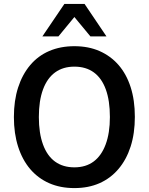

<svg xmlns="http://www.w3.org/2000/svg" viewBox="-20 -951 759 981"><path d="M360 10Q288 10 231.2 -15Q174.5 -40 134.2 -87.2Q94 -134.5 72.5 -201.8Q51 -269 51 -353Q51 -437 72.5 -503.8Q94 -570.5 134.2 -618.2Q174.5 -666 231.8 -690.5Q289 -715 360 -715Q432 -715 488.8 -690Q545.5 -665 585.8 -618.8Q626 -572.5 647.5 -505.8Q669 -439 669 -354Q669 -269.5 647.5 -202.5Q626 -135.5 585.5 -87.8Q545 -40 488.5 -15Q432 10 360 10ZM360 -96Q418.5 -96 458.5 -125.8Q498.5 -155.5 520 -213.5Q541.5 -271.5 541.5 -353Q541.5 -437 520.5 -494.5Q499.5 -552 459.2 -581.2Q419 -610.5 360 -610.5Q302 -610.5 261.5 -581Q221 -551.5 199.8 -494Q178.5 -436.5 178.5 -353Q178.5 -270.5 199.8 -212.5Q221 -154.5 261.5 -125.2Q302 -96 360 -96ZM196.5 -765 309 -931H412L524 -765H442L360 -864L278.5 -765Z"/></svg>

Font: Nunito Sans 12pt ExtraLight SemiCondensed
Style: Regular
Weight: 200
Width: 4
Version: Version 3.101;gftools[0.9.27]